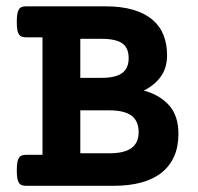

<svg xmlns="http://www.w3.org/2000/svg" viewBox="-20 -600 640 620"><path d="M117.2 -479.5H64.9Q56.6 -479.5 50.8 -481.4Q44.9 -483.4 41.3 -488.8Q37.6 -494.1 35.9 -503.9Q34.2 -513.7 34.2 -529.3Q34.2 -544.9 35.9 -554.7Q37.6 -564.5 41.3 -570.1Q44.9 -575.7 50.8 -577.6Q56.6 -579.6 64.9 -579.6H319.3Q372.1 -579.6 409.9 -568.4Q447.8 -557.1 472.2 -536.4Q496.6 -515.6 508.1 -486.6Q519.5 -457.5 519.5 -421.9Q519.5 -380.4 499 -352.3Q478.5 -324.2 444.3 -307.6Q496.1 -293.5 526.1 -259.8Q556.2 -226.1 556.2 -168Q556.2 -126 542.2 -94.7Q528.3 -63.5 501.5 -42.2Q474.6 -21 435.8 -10.5Q397 0 346.7 0H64.9Q56.6 0 50.8 -2Q44.9 -3.9 41.3 -9.3Q37.6 -14.6 35.9 -24.4Q34.2 -34.2 34.2 -49.8Q34.2 -65.4 35.9 -75.2Q37.6 -85 41.3 -90.6Q44.9 -96.2 50.8 -98.1Q56.6 -100.1 64.9 -100.1H117.2ZM333 -105Q381.8 -105 404.8 -122.1Q427.7 -139.2 427.7 -172.9Q427.7 -209.5 404.5 -226.6Q381.3 -243.7 333 -243.7H239.3V-105ZM308.6 -348.6Q353 -348.6 374.3 -364Q395.5 -379.4 395.5 -412.1Q395.5 -445.3 374.8 -460Q354 -474.6 308.6 -474.6H239.3V-348.6Z"/></svg>

Font: Courier Prime
Style: Bold
Weight: 700
Monospace: yes
Designer: Alan Dague-Greene
Foundry: Quote-Unquote Apps
Version: Version 1.202